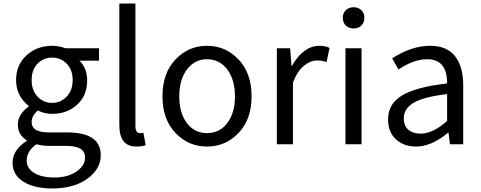

<svg xmlns="http://www.w3.org/2000/svg" viewBox="-20 -816 2721 1086"><path d="M275 250Q173 250 112 211.5Q51 173 51 104Q51 33 131 -19V-23Q81 -52 81 -112Q81 -169 142 -213V-217Q71 -274 71 -363Q71 -450 130.5 -503.5Q190 -557 275 -557Q313 -557 351 -543H540V-473H429Q473 -431 473 -361Q473 -276 416.5 -224Q360 -172 275 -172Q232 -172 194 -191Q159 -161 159 -126Q159 -67 254 -67H360Q550 -67 550 62Q550 140 474 195Q398 250 275 250ZM275 -234Q323 -234 357 -269.5Q391 -305 391 -363Q391 -421 357.5 -455.5Q324 -490 275 -490Q225 -490 192 -455.5Q159 -421 159 -363Q159 -305 192.5 -269.5Q226 -234 275 -234ZM288 188Q363 188 412 154.5Q461 121 461 76Q461 40 433.5 24.5Q406 9 350 9H256Q222 9 186 0Q131 39 131 92Q131 136 173 162Q215 188 288 188Z M751 13Q655 13 655 -108V-796H746V-102Q746 -63 772 -63Q781 -63 791 -65L804 5Q783 13 751 13Z M899 -271Q899 -402 972.5 -479.5Q1046 -557 1151 -557Q1256 -557 1329.5 -479.5Q1403 -402 1403 -271Q1403 -141 1329.5 -64Q1256 13 1151 13Q1046 13 972.5 -64Q899 -141 899 -271ZM1151 -481Q1081 -481 1037.5 -423Q994 -365 994 -271Q994 -177 1037 -120Q1080 -63 1151 -63Q1222 -63 1265.5 -120Q1309 -177 1309 -271Q1309 -365 1265.5 -423Q1222 -481 1151 -481Z M1546 0V-543H1621L1629 -444H1632Q1661 -497 1701 -527Q1741 -557 1786 -557Q1821 -557 1844 -545L1827 -465Q1804 -474 1774 -474Q1736 -474 1699 -444Q1662 -414 1637 -349V0Z M1934 0V-543H2025V0ZM1919 -716Q1919 -742 1936 -758.5Q1953 -775 1980 -775Q2007 -775 2024 -758.5Q2041 -742 2041 -716Q2041 -688 2024 -671.5Q2007 -655 1980 -655Q1953 -655 1936 -671.5Q1919 -688 1919 -716Z M2334 13Q2264 13 2219.5 -28Q2175 -69 2175 -141Q2175 -229 2254.5 -276.5Q2334 -324 2509 -344Q2509 -481 2397 -481Q2320 -481 2234 -423L2198 -486Q2309 -557 2412 -557Q2508 -557 2554 -498Q2600 -439 2600 -334V0H2525L2517 -65H2514Q2420 13 2334 13ZM2360 -60Q2428 -60 2509 -132V-284Q2376 -268 2320 -235Q2264 -202 2264 -147Q2264 -103 2290.5 -81.5Q2317 -60 2360 -60Z"/></svg>

Font: Noto Sans SC
Style: Regular
Weight: 400
Designer: Ryoko NISHIZUKA  (kana, bopomofo & ideographs); Paul D. Hunt (Latin, Greek & Cyrillic); Sandoll Communications , Soo-you
Foundry: Adobe
Version: Version 2.002;hotconv 1.0.116;makeotfexe 2.5.65601